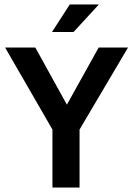

<svg xmlns="http://www.w3.org/2000/svg" viewBox="-20 -844 598 864"><path d="M139 -630 281 -373 424 -630H556L338 -261V0H216V-261L3 -630ZM311 -700H214L294 -824H425Z"/></svg>

Font: Mukta Mahee SemiBold
Style: Regular
Weight: 600
Designer: Shuchita Grover, Noopur Datye, Girish Dalvi, Yashodeep Gholap
Foundry: Ek Type
Version: Version 2.538;PS 1.000;hotconv 16.6.51;makeotf.lib2.5.65220;